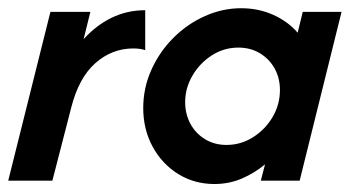

<svg xmlns="http://www.w3.org/2000/svg" viewBox="-21 -446 863 474"><path d="M-0.7 0 103.5 -416.7H202.1L185.4 -349.3Q216 -383.3 254.5 -402.1Q293.1 -420.8 337.5 -420.8V-322.2Q325 -326.4 308.3 -326.4Q255.6 -326.4 214.6 -290.3Q173.6 -254.2 154.9 -180.6L108.3 0Z M508.3 8.3Q459 8.3 419.1 -16.3Q379.2 -41 355.9 -83.7Q332.6 -126.4 332.6 -179.2Q332.6 -228.5 352.4 -272.9Q372.2 -317.4 406.2 -351.7Q440.3 -386.1 484 -405.9Q527.8 -425.7 574.3 -425.7Q616.7 -425.7 652.8 -409.7Q688.9 -393.8 713.9 -365.3L726.4 -416.7H822.2L718.8 0H622.9L633.3 -40.3Q607.6 -18.8 576 -5.2Q544.4 8.3 508.3 8.3ZM538.2 -88.2Q573.6 -88.2 603.8 -107.3Q634 -126.4 652.1 -157.3Q670.1 -188.2 670.1 -223.6Q670.1 -252.8 657.3 -276.4Q644.4 -300 621.2 -314.2Q597.9 -328.5 567.4 -328.5Q531.9 -328.5 502.1 -309.4Q472.2 -290.3 454.2 -259.4Q436.1 -228.5 436.1 -193.8Q436.1 -164.6 449 -140.6Q461.8 -116.7 485.1 -102.4Q508.3 -88.2 538.2 -88.2Z"/></svg>

Font: Afacad SemiBold
Style: Italic
Weight: 600
Italic angle: -14°
Designer: Kristian Moeller
Foundry: Dicotype
Version: Version 1.000